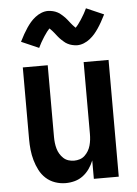

<svg xmlns="http://www.w3.org/2000/svg" viewBox="-54 -802 608 852"><g transform="rotate(-5 250.0 -376.0)"><path d="M204 8Q180 8 157 0Q134 -8 116.5 -24Q99 -40 88 -61.5Q77 -83 70.5 -106Q64 -129 61.5 -152.5Q59 -176 59 -200V-520H170V-200Q170 -187 171.5 -174Q173 -161 176.5 -148.5Q180 -136 186.5 -125Q193 -114 202.5 -105Q212 -96 224.5 -92Q237 -88 250 -88Q263 -88 275.5 -92Q288 -96 297.5 -105Q307 -114 313.5 -125Q320 -136 323.5 -148.5Q327 -161 328.5 -174Q330 -187 330 -200V-520H441V0H330V-82Q322 -62 310 -45Q298 -28 281.5 -15.5Q265 -3 245 2.5Q225 8 204 8ZM308 -597Q302 -597 296.5 -598Q291 -599 286 -600Q281 -601 276 -603Q271 -605 266 -607.5Q261 -610 257.5 -612.5Q254 -615 249.5 -619Q245 -623 240.5 -627Q236 -631 232.5 -635Q229 -639 226 -642.5Q223 -646 220 -650Q217 -654 213 -659Q209 -664 205 -668.5Q201 -673 198.5 -675.5Q196 -678 192 -682Q190 -680 186.5 -676Q183 -672 181 -669.5Q179 -667 177 -664Q175 -661 172.5 -657.5Q170 -654 167.5 -650.5Q165 -647 162.5 -642.5Q160 -638 157 -633.5Q154 -629 151 -623.5Q148 -618 145 -612Q142 -606 139 -600L61 -634Q70 -652 78.5 -667Q87 -682 95.5 -694.5Q104 -707 113 -717.5Q122 -728 134.5 -738Q147 -748 162 -754Q177 -760 192 -760Q198 -760 203.5 -759Q209 -758 214 -757Q219 -756 224 -754Q229 -752 234 -749.5Q239 -747 242.5 -744.5Q246 -742 250.5 -738Q255 -734 259.5 -730Q264 -726 267.5 -722Q271 -718 274 -714.5Q277 -711 280 -707Q283 -703 287 -698Q291 -693 295 -688.5Q299 -684 301.5 -681.5Q304 -679 308 -675Q310 -677 313.5 -681Q317 -685 319 -687.5Q321 -690 323 -693Q325 -696 327.5 -699.5Q330 -703 332.5 -706.5Q335 -710 337.5 -714.5Q340 -719 343 -723.5Q346 -728 349 -733.5Q352 -739 355 -745Q358 -751 361 -757L439 -723Q430 -705 421.5 -690Q413 -675 404.5 -662.5Q396 -650 387 -639.5Q378 -629 365.5 -619Q353 -609 338 -603Q323 -597 308 -597Z"/></g></svg>

Font: Iosevka SS18
Style: Bold
Weight: 700
Monospace: yes
Designer: Belleve Invis
Foundry: Belleve Invis
Version: Version 25.1.1; ttfautohint (v1.8.4)